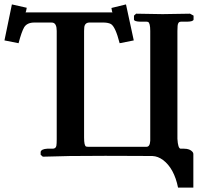

<svg xmlns="http://www.w3.org/2000/svg" viewBox="-27 -709 910 870"><path d="M230 -568.8Q230 -603 211.9 -606.4Q208 -606.9 205.1 -606.9H128.9Q95.7 -606.9 82.5 -585.4Q70.8 -565.4 57.1 -513.2L-6.8 -525.9L26.9 -689L94.2 -673.8Q90.8 -654.3 88.9 -652.8H482.9Q480.5 -654.3 478 -672.9L543.9 -689L579.1 -525.9L515.1 -513.2Q496.1 -587.9 475.6 -600.1Q463.9 -606.4 442.9 -606.9H378.9Q358.4 -606.9 355 -586.9Q354 -579.1 354 -568.8V-85.9Q354 -48.3 363.3 -44.9Q366.7 -43.9 371.1 -43.9H637.2Q652.3 -43.9 653.8 -71.3Q654.3 -78.1 653.8 -85.9V-568.8Q653.8 -605 644 -609.4Q640.1 -610.8 636.2 -610.8H606.9Q581.1 -611.8 580.1 -620.1V-638.2L589.8 -647L710 -645Q729.5 -645.5 772 -646Q814.9 -646.5 834 -647L850.1 -638.2V-620.1Q848.1 -611.3 821.8 -610.8H793Q779.3 -610.8 777.8 -592.3Q777.3 -584 776.9 -568.8V-80.1Q779.3 -37.1 791 -35.2H807.1Q833.5 -35.2 845.7 -20.5Q848.6 -16.1 849.1 -12.2V141.1H779.8Q762.2 54.2 711.9 16.1Q688.5 -1 664.1 -2Q650.9 -2 601.1 -2.4Q501.5 -2.9 450.2 -2.9Q335.9 -2.9 288.1 -2Q271 -1.5 229 -0.5Q184.6 0.5 167 1L157.2 -7.8V-21Q160.6 -33.7 187 -35.2H212.9Q226.1 -36.1 228.5 -48.8Q230 -58.1 230 -78.1Z"/></svg>

Font: Linux Libertine O
Style: Bold
Weight: 700
Designer: Philipp H. Poll
Foundry: Philipp H. Poll
Version: Version 5.0.0